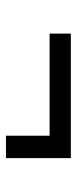

<svg xmlns="http://www.w3.org/2000/svg" viewBox="178 -590 263 660"><g transform="rotate(90 310.0 -260.5)"><path d="M447 -149V-299H96V-372H524V-149Z"/></g></svg>

Font: Literata 7pt
Style: Regular
Weight: 400
Designer: Latin by Veronika Burian and Jose Scaglione. Greek by Irene Vlachou. Cyrillic by Vera Evstafieva.
Foundry: TypeTogether
Version: Version 3.002